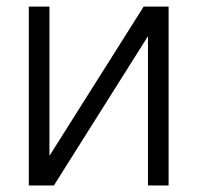

<svg xmlns="http://www.w3.org/2000/svg" viewBox="-20 -566 602 586"><path d="M130.9 -90.3 418.5 -545.9H494.6V0H431.6V-455.6L144.5 0H67.9V-545.9H130.9Z"/></svg>

Font: Inter Tight Light
Style: Regular
Weight: 300
Designer: Rasmus Andersson
Foundry: rsms
Version: Version 3.004